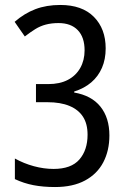

<svg xmlns="http://www.w3.org/2000/svg" viewBox="-20 -744 512 774"><path d="M406 -549Q406 -505 391 -470.5Q376 -436 348 -412Q320 -388 279 -375V-371Q349 -359 385 -314Q421 -269 421 -198Q421 -137 396.5 -90Q372 -43 323 -16.5Q274 10 202 10Q154 10 115 2.5Q76 -5 40 -22V-105Q76 -85 116.5 -74Q157 -63 196 -63Q267 -63 300 -101Q333 -139 333 -201Q333 -245 314.5 -273.5Q296 -302 260 -317Q224 -332 171 -332H125V-405H174Q221 -405 253.5 -422Q286 -439 303.5 -470Q321 -501 321 -541Q321 -594 293.5 -622.5Q266 -651 216 -651Q188 -651 165 -645Q142 -639 122 -626.5Q102 -614 80 -597L39 -656Q78 -690 122.5 -707Q167 -724 223 -724Q311 -724 358.5 -676Q406 -628 406 -549Z"/></svg>

Font: Noto Sans Khmer Condensed
Style: Regular
Weight: 400
Width: 3
Designer: Danh Hong and the Monotype Design Team
Foundry: Monotype Imaging Inc.
Version: Version 2.004